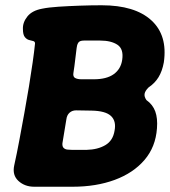

<svg xmlns="http://www.w3.org/2000/svg" viewBox="-20 -700 645 729"><path d="M110 9Q74 9 50 -13Q26 -35 34 -72Q44 -117 53.5 -168Q63 -219 72.5 -271Q82 -323 90 -372Q98 -421 104 -463Q110 -505 113 -535Q113 -542 106.5 -544Q100 -546 91 -548Q82 -550 74.5 -559Q67 -568 67 -590Q66 -615 84 -637.5Q102 -660 140 -667Q164 -672 202 -674.5Q240 -677 283 -678.5Q326 -680 366 -680Q492 -680 554.5 -623Q617 -566 602 -463Q596 -430 582 -407Q568 -384 544 -368Q531 -355 529 -344Q527 -333 536 -320Q560 -303 569.5 -277Q579 -251 576 -213Q571 -142 528.5 -92.5Q486 -43 415.5 -17Q345 9 256 9ZM253 -131H309Q351 -132 380 -149Q409 -166 415 -204Q422 -240 401.5 -259.5Q381 -279 328 -280L269 -281Q254 -281 244 -272Q234 -263 232 -247L217 -156Q216 -144 221.5 -138.5Q227 -133 236 -132Q245 -131 253 -131ZM289 -399H336Q385 -399 412 -418.5Q439 -438 444 -473Q450 -514 426 -530Q402 -546 360 -546H299Q282 -546 277 -537.5Q272 -529 271 -518Q267 -488 265 -469Q263 -450 259 -425Q256 -409 265 -404Q274 -399 289 -399Z"/></svg>

Font: Winky Sans
Style: Bold Italic
Weight: 700
Italic angle: -8.97852°
Designer: Simon Atzbach
Foundry: typofactur
Version: Version 1.205